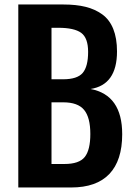

<svg xmlns="http://www.w3.org/2000/svg" viewBox="-20 -830 597 850"><path d="M61 0V-810.1H261.2Q316.9 -810.1 358.6 -799.8Q400.4 -789.6 432.6 -766.4Q464.8 -743.2 481.4 -701.9Q498 -660.6 498 -602.1Q498 -454.6 380.9 -436Q521 -409.7 521 -235.8Q521 -119.6 464.1 -59.8Q407.2 0 294.9 0ZM208 -479H258.8Q322.3 -479 346.2 -507.3Q370.1 -535.6 370.1 -600.1Q370.1 -662.1 339.4 -684.6Q308.6 -707 237.8 -707H208ZM208 -104H265.1Q330.6 -104 355.2 -135Q379.9 -166 379.9 -236.8Q379.9 -310.1 352.3 -343.5Q324.7 -377 259.8 -377H208Z"/></svg>

Font: Oswald Medium
Style: Regular
Weight: 500
Designer: Vernon Adams
Foundry: Vernon Adams
Version: Version 4.103